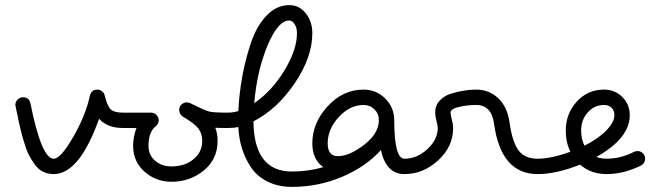

<svg xmlns="http://www.w3.org/2000/svg" viewBox="-20 -680 2580 750"><path d="M40 -270Q40 -282 48.5 -291Q57 -300 70 -300Q94 -300 99 -276Q142 -60 190 -60Q217 -60 266 -145Q315 -230 331 -306Q337 -330 360 -330Q370 -330 378.5 -323.5Q387 -317 389 -307Q399 -266 412.5 -253Q426 -240 460 -240Q472 -240 481 -231Q490 -222 490 -210Q490 -198 481 -189Q472 -180 460 -180Q400 -180 367 -216Q290 0 190 0Q167 0 148.5 -9Q130 -18 115.5 -38Q101 -58 91 -78.5Q81 -99 71 -134.5Q61 -170 55.5 -195Q50 -220 41 -264Q41 -265 40.5 -267Q40 -269 40 -270Z M680 -251Q680 -264 689 -272Q698 -280 710 -280Q717 -280 723 -277Q779 -249 796 -244.5Q813 -240 870 -240Q882 -240 891 -231Q900 -222 900 -210Q900 -198 891 -189Q882 -180 870 -180Q834 -180 821 -181Q830 -158 830 -130Q830 -58 776 -14Q722 30 650 30Q589 30 544.5 -9.5Q500 -49 500 -110Q500 -145 513 -180H460Q448 -180 439 -189Q430 -198 430 -210Q430 -222 439 -231Q448 -240 460 -240H570Q582 -240 591 -231Q600 -222 600 -210Q600 -198 590 -188Q560 -166 560 -110Q560 -75 585.5 -52.5Q611 -30 650 -30Q702 -30 736 -58Q770 -86 770 -130Q770 -157 755.5 -177Q741 -197 695 -224Q680 -233 680 -251Z M1300 -70Q1345 -70 1402.5 -114.5Q1460 -159 1460 -211Q1460 -236 1442.5 -253Q1425 -270 1400 -270Q1347 -270 1303.5 -223Q1260 -176 1260 -120Q1260 -70 1300 -70ZM1140 -550Q1140 -568 1134 -580Q1128 -592 1121.5 -596Q1115 -600 1110 -600Q1066 -600 1025 -502Q984 -404 973 -277Q1041 -323 1090.5 -404Q1140 -485 1140 -550ZM1468 -94Q1411 -30 1318 10Q1225 50 1120 50Q1066 50 1024.5 29Q983 8 960 -27Q937 -62 925 -101Q913 -140 911 -184Q894 -180 870 -180Q858 -180 849 -189Q840 -198 840 -210Q840 -222 849 -231Q858 -240 870 -240Q890 -240 911 -246Q914 -312 926 -379Q938 -446 960 -512Q982 -578 1021 -619Q1060 -660 1110 -660Q1149 -660 1174.5 -628Q1200 -596 1200 -550Q1200 -456 1131 -354.5Q1062 -253 970 -206Q972 -10 1120 -10Q1184 -10 1243 -27Q1200 -57 1200 -120Q1200 -200 1260 -265Q1320 -330 1400 -330Q1450 -330 1485 -295Q1520 -260 1520 -210Q1520 -60 1560 -60Q1572 -60 1581 -51Q1590 -42 1590 -30Q1590 -18 1581 -9Q1572 0 1560 0Q1488 0 1468 -94Z M1740 -240Q1740 -231 1745 -212.5Q1750 -194 1750 -180Q1750 -107 1691.5 -53.5Q1633 0 1560 0Q1548 0 1539 -9Q1530 -18 1530 -30Q1530 -42 1539 -51Q1548 -60 1560 -60Q1609 -60 1649.5 -97.5Q1690 -135 1690 -180Q1690 -189 1685 -207.5Q1680 -226 1680 -240Q1680 -270 1699 -288.5Q1718 -307 1741 -314Q1794 -330 1840 -330Q1890 -330 1925.5 -297Q1961 -264 1970 -204Q1981 -125 2005.5 -92.5Q2030 -60 2080 -60Q2092 -60 2101 -51Q2110 -42 2110 -30Q2110 -18 2101 -9Q2092 0 2080 0Q1937 0 1910 -196Q1900 -270 1840 -270Q1807 -270 1773.5 -262.5Q1740 -255 1740 -240Z M2380 -230Q2380 -248 2369 -259Q2358 -270 2340 -270Q2302 -270 2276 -241Q2250 -212 2250 -170Q2250 -137 2263 -111Q2317 -138 2348.5 -170.5Q2380 -203 2380 -230ZM2470 -90Q2482 -90 2491 -81.5Q2500 -73 2500 -60Q2500 -42 2483 -33Q2416 0 2350 0Q2288 0 2246 -37Q2153 0 2080 0Q2068 0 2059 -9Q2050 -18 2050 -30Q2050 -42 2059 -51Q2068 -60 2080 -60Q2132 -60 2208 -87Q2190 -124 2190 -170Q2190 -235 2232.5 -282.5Q2275 -330 2340 -330Q2382 -330 2411 -301Q2440 -272 2440 -230Q2440 -140 2310 -67Q2327 -60 2350 -60Q2404 -60 2457 -87Q2463 -90 2470 -90Z"/></svg>

Font: Pecita
Style: Book
Weight: 400
Width: 7
Version: Version 4.3